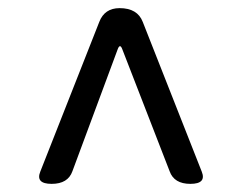

<svg xmlns="http://www.w3.org/2000/svg" viewBox="-20 -769 595 472"><path d="M79 -347 224 -715Q237 -749 274 -749Q318 -749 331 -715L476 -347Q488 -317 448 -317Q408 -317 397 -348L281 -647Q275 -664 269 -647L158 -348Q147 -317 107 -317Q67 -317 79 -347Z"/></svg>

Font: Swei Gothic CJK TC Regular
Style: Regular
Weight: 400
Version: Version 2.129